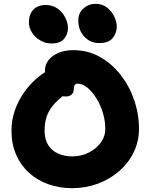

<svg xmlns="http://www.w3.org/2000/svg" viewBox="-20 -973 786 1003"><path d="M357 10Q290 10 232.5 -10.5Q175 -31 131.5 -70.5Q88 -110 64 -165.5Q40 -221 40 -290Q40 -347 58 -397.5Q76 -448 104.5 -488.5Q133 -529 165.5 -558Q198 -587 227.5 -603Q257 -619 277 -619Q303 -619 318 -611.5Q333 -604 347 -584Q370 -553 361.5 -528Q353 -503 328 -486Q282 -453 257 -422.5Q232 -392 222.5 -360Q213 -328 213 -290Q213 -245 232 -215Q251 -185 284 -170.5Q317 -156 357 -156Q404 -156 443 -175.5Q482 -195 506 -227.5Q530 -260 530 -300Q530 -342 517.5 -383.5Q505 -425 483.5 -459.5Q462 -494 436.5 -515Q411 -536 384 -536Q376 -536 371 -530Q366 -524 366 -512Q366 -491 355 -480Q344 -469 324 -469Q297 -469 272 -484.5Q247 -500 231 -530.5Q215 -561 215 -606Q215 -634 232.5 -657.5Q250 -681 283.5 -696Q317 -711 364 -711Q439 -711 501.5 -676Q564 -641 610 -582Q656 -523 681 -450Q706 -377 706 -300Q706 -234 678.5 -177.5Q651 -121 602.5 -79Q554 -37 491 -13.5Q428 10 357 10ZM498 -748Q452 -748 420.5 -781.5Q389 -815 389 -867Q389 -905 416 -929Q443 -953 480 -953Q514 -953 538.5 -934Q563 -915 576.5 -887.5Q590 -860 590 -833Q590 -801 569 -774.5Q548 -748 498 -748ZM249 -746Q217 -746 190 -762Q163 -778 147 -803Q131 -828 131 -856Q131 -898 154.5 -922.5Q178 -947 218 -947Q255 -947 281 -928Q307 -909 321 -881Q335 -853 335 -826Q335 -796 315.5 -771Q296 -746 249 -746Z"/></svg>

Font: Shantell Sans ExtraBold
Style: Regular
Weight: 800
Designer: Stephen Nixon, Anya Danilova, Shantell Martin
Foundry: Arrow Type
Version: Version 1.011;[c5ecc13dd]